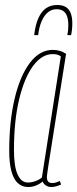

<svg xmlns="http://www.w3.org/2000/svg" viewBox="-20 -740 310 770"><path d="M185 10Q177 10 170 7Q163 4 158 -1Q153 -6 151 -12Q144 -6 135 -1Q126 4 116 7Q106 10 93 10Q68 10 51 -6Q34 -22 25.5 -54.5Q17 -87 17 -135Q17 -252 38.5 -343.5Q60 -435 99.5 -487.5Q139 -540 192 -540Q199 -540 206 -539Q213 -538 220 -536Q227 -534 233 -531Q239 -528 245 -524Q223 -387 209 -297.5Q195 -208 186.5 -155Q178 -102 174 -76Q170 -50 169 -41Q168 -32 168 -30Q168 -18 173 -12Q178 -6 189 -6Q197 -6 204 -8Q211 -10 220 -14L225 0Q216 4 206 7Q196 10 185 10ZM148 -28 224 -514Q217 -519 209.5 -521Q202 -523 191 -523Q148 -523 113 -476Q78 -429 57 -342.5Q36 -256 36 -137Q36 -73 50.5 -40.5Q65 -8 92 -8Q102 -8 112 -10.5Q122 -13 131.5 -17.5Q141 -22 148 -28ZM210 -720Q230 -720 243.5 -712Q257 -704 263.5 -687.5Q270 -671 270 -646Q270 -633 268.5 -620Q267 -607 265 -599H250Q252 -608 253 -617.5Q254 -627 254 -639Q254 -660 249 -674.5Q244 -689 233.5 -696Q223 -703 207 -703Q187 -703 172 -690.5Q157 -678 147 -655Q137 -632 133 -599H117Q122 -641 134 -667.5Q146 -694 164.5 -707Q183 -720 210 -720Z"/></svg>

Font: Georama
Style: Italic
Weight: 400
Width: 2
Italic angle: -9°
Designer: Jean-Baptiste Levee
Foundry: Production Type
Version: Version 1.000